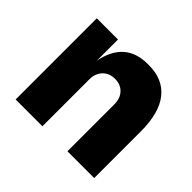

<svg xmlns="http://www.w3.org/2000/svg" viewBox="-134 -747 923 923"><g transform="rotate(45 328.0 -285.0)"><path d="M248 0H65.9V-551.8H210V-407.2Q241.2 -569.8 395 -569.8H402.8Q498 -569.8 549.1 -506.3Q600.1 -442.9 600.1 -315.9V0H418V-320.8Q418 -359.4 395 -383.8Q372.1 -408.2 334 -408.2Q295.4 -408.2 271.7 -383.5Q248 -358.9 248 -318.8Z"/></g></svg>

Font: Sora ExtraBold
Style: Regular
Weight: 800
Designer: Jonathan Barnbrook, Julián Moncada
Foundry: Barnbrook Fonts
Version: Version 2.000